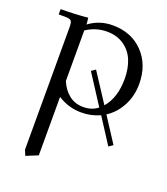

<svg xmlns="http://www.w3.org/2000/svg" viewBox="-138 -549 828 950"><g transform="rotate(20 276.0 -74.5)"><path d="M22 -411.1V-439Q94.7 -439 165 -445.8L168 -418V-411.1Q223.1 -452.1 292 -452.1Q391.6 -452.1 452.9 -388.2Q514.2 -324.2 514.2 -223.1Q514.2 -161.6 487.3 -109.6Q460.4 -57.6 413.1 -26.9L498 104L476.1 119.1L390.1 -14.2Q344.2 6.8 292 6.8Q225.1 6.8 168 -29.8V277.8L106 303.2L94.2 274.9V-371.1Q94.2 -396 87.2 -403.6Q80.1 -411.1 55.2 -411.1ZM168 -113.8Q185.5 -71.8 216.8 -46.9Q248 -22 292 -22Q337.4 -22 368.2 -46.9L267.1 -203.1L289.1 -217.8L388.2 -65.9Q438 -123 438 -223.1Q438 -276.9 420.9 -319.1Q403.8 -361.3 366.5 -387.2Q329.1 -413.1 275.9 -413.1Q218.3 -413.1 168 -379.9Z"/></g></svg>

Font: Dihjauti
Style: Regular
Weight: 400
Designer: T. Christopher White
Version: Version 3.0.0